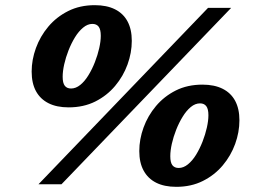

<svg xmlns="http://www.w3.org/2000/svg" viewBox="-20 -713 982 743"><path d="M129 0 785 -682.5H874.5L218 0ZM255 -370.5Q273.5 -370.5 290.8 -384.5Q308 -398.5 322.2 -421.8Q336.5 -445 347.2 -472.5Q358 -500 364 -526.8Q370 -553.5 370 -574.5Q370 -599 361.8 -609.8Q353.5 -620.5 337.5 -620.5Q319 -620.5 301.8 -606.2Q284.5 -592 270.2 -568.8Q256 -545.5 245.2 -518.2Q234.5 -491 228.5 -464.2Q222.5 -437.5 222.5 -416Q222.5 -391.5 230.8 -381Q239 -370.5 255 -370.5ZM347 -693Q393 -693 425 -677Q457 -661 473.5 -630.2Q490 -599.5 490 -555Q490 -509 473.5 -463.5Q457 -418 425.5 -380.5Q394 -343 348.8 -320.2Q303.5 -297.5 245.5 -297.5Q199.5 -297.5 167.8 -313.5Q136 -329.5 119.2 -360.2Q102.5 -391 102.5 -436Q102.5 -481.5 119 -527Q135.5 -572.5 167 -610Q198.5 -647.5 243.8 -670.2Q289 -693 347 -693ZM671.5 -63Q690 -63 707.2 -77Q724.5 -91 738.8 -114.2Q753 -137.5 763.8 -165Q774.5 -192.5 780.5 -219.2Q786.5 -246 786.5 -267Q786.5 -291.5 778.2 -302.2Q770 -313 754 -313Q735.5 -313 718.2 -298.8Q701 -284.5 686.8 -261.2Q672.5 -238 661.8 -210.8Q651 -183.5 645 -156.8Q639 -130 639 -108.5Q639 -84 647.2 -73.5Q655.5 -63 671.5 -63ZM763.5 -385.5Q809.5 -385.5 841.5 -369.5Q873.5 -353.5 890 -322.8Q906.5 -292 906.5 -247.5Q906.5 -201.5 890 -156Q873.5 -110.5 842 -73Q810.5 -35.5 765.2 -12.8Q720 10 662 10Q616 10 584.2 -6Q552.5 -22 535.8 -52.8Q519 -83.5 519 -128.5Q519 -174 535.5 -219.5Q552 -265 583.5 -302.5Q615 -340 660.2 -362.8Q705.5 -385.5 763.5 -385.5Z"/></svg>

Font: Newsreader ExtraBold
Style: Italic
Weight: 800
Italic angle: -17°
Designer: Hugues Gentile
Foundry: Production Type
Version: Version 1.003